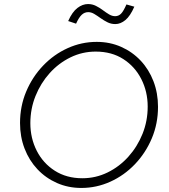

<svg xmlns="http://www.w3.org/2000/svg" viewBox="-20 -918 833 949"><path d="M382 11Q317 11 261.5 -13.5Q206 -38 165 -81.5Q124 -125 101.5 -183.5Q79 -242 79 -310Q79 -393 109.5 -465.5Q140 -538 193 -593.5Q246 -649 314.5 -680Q383 -711 458 -711Q523 -711 578.5 -686.5Q634 -662 675 -618.5Q716 -575 738.5 -516.5Q761 -458 761 -390Q761 -307 730.5 -234.5Q700 -162 647 -106.5Q594 -51 525.5 -20Q457 11 382 11ZM387 -37Q453 -37 511.5 -65.5Q570 -94 614.5 -143.5Q659 -193 684.5 -256.5Q710 -320 710 -391Q710 -465 678.5 -527Q647 -589 589.5 -626Q532 -663 453 -663Q387 -663 328.5 -634.5Q270 -606 225.5 -556.5Q181 -507 155.5 -443.5Q130 -380 130 -309Q130 -235 161.5 -173Q193 -111 251 -74Q309 -37 387 -37ZM356 -801 317 -814Q337 -859 362.5 -878.5Q388 -898 415 -898Q436 -898 454 -889Q472 -880 488 -868Q504 -856 519 -847Q534 -838 549 -838Q566 -838 578 -850Q590 -862 605 -896L644 -885Q624 -839 600 -819Q576 -799 550 -799Q529 -799 511 -808Q493 -817 477 -828.5Q461 -840 446 -849Q431 -858 416 -858Q398 -858 384 -845Q370 -832 356 -801Z"/></svg>

Font: Red Hat Text
Style: Italic
Weight: 300
Italic angle: -12°
Designer: Pentagram, MCKL
Foundry: Pentagram, MCKL
Version: Version 1.023